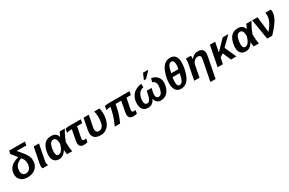

<svg xmlns="http://www.w3.org/2000/svg" viewBox="202 -2435 6536 4342"><g transform="rotate(-30 3469.5 -264.0)"><path d="M513.7 -105Q476.1 -50.8 411.1 -20.8Q346.2 9.3 260.3 9.3Q189.9 9.3 137.5 -17.3Q85 -43.9 55.9 -91.6Q26.9 -139.2 26.9 -202.6Q26.9 -421.4 305.2 -494.6L184.6 -647L202.1 -724.6H611.8L598.1 -631.8H417.5L380.4 -633.8Q369.1 -634.3 359.1 -634.8Q349.1 -635.3 343.3 -635.7L468.8 -484.4Q521.5 -414.6 540.5 -364.5Q559.6 -314.5 559.6 -262.2Q559.6 -170.4 513.7 -105ZM272 -86.4Q338.9 -86.4 378.2 -137.2Q417.5 -188 417.5 -272.5Q417.5 -318.8 402.3 -358.6Q387.2 -398.4 351.1 -439.5Q288.6 -416 258.1 -394Q227.5 -372.1 208.5 -345.7Q189 -319.3 178.7 -285.9Q168.5 -252.4 168.5 -210Q168.5 -153.8 196.3 -120.1Q224.1 -86.4 272 -86.4Z M782.2 -70.8Q782.2 -28.8 802.7 0H656.2Q651.4 -7.8 647.2 -24.7Q643.1 -41.5 643.1 -60.5Q643.1 -90.8 648.4 -115.2L729 -528.3H866.7L785.2 -110.8Q782.2 -94.2 782.2 -70.8Z M1187 -537.6Q1255.9 -537.6 1298.3 -504.6Q1340.8 -471.7 1352.1 -413.6H1353Q1358.4 -427.7 1368.9 -450.2Q1379.4 -472.7 1390.9 -494.6Q1402.3 -516.6 1410.2 -528.3H1543Q1521 -496.1 1494.6 -446.5Q1468.3 -397 1445.1 -344.7Q1421.9 -292.5 1408.2 -251Q1408.2 -225.6 1408.9 -202.9Q1409.7 -180.2 1410.6 -160.2Q1412.1 -133.8 1413.8 -112.1Q1415.5 -90.3 1419.4 -64.7Q1423.3 -39.1 1430.7 0H1294.9Q1282.2 -62 1282.2 -109.9V-117.2H1280.3Q1234.9 -46.4 1189 -18.1Q1143.1 10.3 1085.9 10.3Q1004.4 10.3 960.2 -41Q916 -92.3 916 -183.1Q916 -225.6 924.1 -272.5Q932.1 -319.3 948 -363.3Q963.9 -407.2 986.3 -439.9Q1053.7 -537.6 1187 -537.6ZM1189 -442.9Q1145.5 -442.9 1118.2 -411.1Q1099.6 -389.6 1086.2 -351.8Q1072.8 -314 1065.7 -270.5Q1058.6 -227.1 1058.6 -189Q1058.6 -85 1129.9 -85Q1171.4 -85 1209.7 -132.8Q1248 -180.7 1273.9 -269.5L1274.9 -300.8Q1274.9 -368.7 1253.4 -405.8Q1231.9 -442.9 1189 -442.9Z M1660.2 -435.5Q1620.6 -435.5 1585.2 -429.9Q1549.8 -424.3 1536.1 -417.5L1555.2 -514.2Q1569.3 -520 1594.2 -524.2Q1619.1 -528.3 1644.5 -528.3H1959.5L1941.4 -435.5H1807.1L1753.9 -160.6Q1751 -144.5 1751 -132.3Q1751 -86.4 1795.4 -86.4Q1802.2 -86.4 1813.7 -88.1Q1825.2 -89.8 1846.2 -92.8L1830.6 -3.4Q1813 1.5 1784.2 5.6Q1755.4 9.8 1730.5 9.8Q1674.3 9.8 1643.8 -20.3Q1613.3 -50.3 1613.3 -106.9Q1613.3 -137.2 1619.1 -165.5L1671.4 -435.5Z M2429.7 -177.7Q2393.6 -85.4 2327.9 -37.8Q2262.2 9.8 2172.9 9.8Q2072.3 9.8 2019.5 -34.4Q1966.8 -78.6 1966.8 -164.6Q1966.8 -200.2 1973.1 -236.8L2030.8 -528.3H2167.5L2110.8 -246.6Q2103.5 -212.4 2103.5 -175.3Q2103.5 -137.2 2123.5 -114.3Q2143.6 -91.3 2185.5 -91.3Q2329.1 -91.3 2329.1 -380.4Q2329.1 -458.5 2307.6 -528.3H2447.3Q2465.8 -465.3 2465.8 -390.1Q2465.8 -270.5 2429.7 -177.7Z M3041 -132.3Q3041 -86.4 3085.4 -86.4Q3101.1 -86.4 3125.5 -91.3L3136.2 -92.8L3120.6 -3.4Q3103 1.5 3074.2 5.6Q3045.4 9.8 3020.5 9.8Q2964.4 9.8 2933.8 -20.3Q2903.3 -50.3 2903.3 -106.9Q2903.3 -137.2 2909.2 -165.5L2961.4 -435.5H2814Q2811 -420.4 2808.1 -405.3Q2805.2 -390.1 2802.2 -375Q2783.2 -274.4 2752 -178.2Q2724.1 -92.8 2681.2 0H2541Q2585 -97.2 2604.5 -149.9Q2623.5 -200.7 2639.6 -255.4Q2655.8 -310.1 2667.5 -371.1L2680.2 -435.5Q2641.1 -435.5 2608.4 -429.7Q2575.7 -423.8 2563 -417.5L2582 -514.2Q2596.7 -520.5 2623.3 -524.4Q2649.9 -528.3 2673.8 -528.3H3230L3211.9 -435.5H3098.1L3043.9 -160.6Q3041 -144.5 3041 -132.3Z M3670.9 -174.8Q3670.9 -136.2 3689 -111.1Q3707 -85.9 3736.8 -85.9Q3776.9 -85.9 3804.2 -114.7Q3822.3 -133.8 3835.7 -169.4Q3849.1 -205.1 3856.4 -244.6Q3863.8 -284.2 3863.8 -314.9Q3863.8 -418.9 3774.4 -445.8L3800.8 -538.6Q3864.3 -529.8 3910.4 -498Q3956.5 -466.3 3981.7 -418.7Q4006.8 -371.1 4006.8 -313.5Q4006.8 -232.9 3974.1 -154.3Q3941.4 -74.7 3882.8 -32.5Q3824.2 9.8 3746.1 9.8Q3684.1 9.8 3647.7 -21.5Q3611.3 -52.7 3597.2 -120.1H3595.2Q3536.6 9.8 3410.6 9.8Q3326.2 9.8 3279.5 -44.2Q3232.9 -98.1 3232.9 -198.2Q3232.9 -290 3270.5 -365.2Q3308.1 -439.5 3378.4 -484.4Q3448.7 -529.3 3542 -538.6L3547.4 -448.7Q3415.5 -424.8 3380.4 -268.1Q3371.1 -226.1 3371.1 -192.9Q3371.1 -86.9 3441.4 -86.9Q3518.6 -86.9 3549.8 -231.9L3573.7 -342.3H3700.2L3678.2 -240.7Q3670.9 -209.5 3670.9 -174.8ZM3826.2 -718.3 3690.9 -577.6H3639.6L3642.6 -593.8L3704.1 -736.3H3829.6Z M4399.4 -724.6Q4577.6 -724.6 4577.6 -502Q4577.6 -446.8 4566.4 -378.2Q4555.2 -309.6 4535.4 -243.7Q4515.6 -177.7 4489.3 -129.9Q4449.7 -58.6 4395 -24.4Q4340.3 9.8 4268.6 9.8Q4184.6 9.8 4138.9 -51.5Q4093.3 -112.8 4093.3 -223.6Q4093.3 -278.8 4104.7 -345.7Q4116.2 -412.6 4136.5 -476.8Q4156.7 -541 4183.1 -587.4Q4260.3 -724.6 4399.4 -724.6ZM4381.3 -634.3Q4334 -634.3 4303.2 -580.6Q4272.5 -528.3 4251 -407.2H4435.5Q4450.7 -475.1 4450.7 -518.6Q4450.7 -634.3 4381.3 -634.3ZM4285.6 -79.6Q4334 -79.6 4365.2 -136.7Q4396 -191.4 4417.5 -314.5H4232.4Q4219.2 -243.7 4219.2 -194.8Q4219.2 -79.6 4285.6 -79.6Z M5167 -398.9Q5167 -386.7 5163.6 -360.1Q5160.2 -333.5 5156.7 -318.8L5054.7 207.5H4918.5L5016.1 -290.5Q5028.8 -352.5 5028.8 -371.1Q5028.8 -434.1 4954.6 -434.1Q4921.9 -434.1 4891.4 -415.8Q4860.8 -397.5 4839.4 -366.2Q4817.9 -335 4810.5 -295.9L4753.9 0H4616.2L4696.8 -415.5Q4703.6 -449.7 4703.6 -478.5Q4703.6 -493.2 4702.9 -505.6Q4702.1 -518.1 4701.2 -528.3H4832.5Q4836.9 -510.3 4836.9 -482.9Q4836.9 -453.6 4833.5 -438H4835.4Q4907.2 -537.6 5017.6 -537.6Q5091.8 -537.6 5129.4 -502Q5167 -466.3 5167 -398.9Z M5397.9 -159.2 5364.3 0H5227.1L5330.1 -528.3H5467.3L5417.5 -273.9L5509.8 -369.1L5664.1 -528.3H5811.5L5582 -302.7L5717.3 0H5576.7L5483.9 -214.4Z M6061.5 -537.6Q6130.4 -537.6 6172.9 -504.6Q6215.3 -471.7 6226.6 -413.6H6227.5Q6232.9 -427.7 6243.4 -450.2Q6253.9 -472.7 6265.4 -494.6Q6276.9 -516.6 6284.7 -528.3H6417.5Q6395.5 -496.1 6369.1 -446.5Q6342.8 -397 6319.6 -344.7Q6296.4 -292.5 6282.7 -251Q6282.7 -225.6 6283.4 -202.9Q6284.2 -180.2 6285.2 -160.2Q6286.6 -133.8 6288.3 -112.1Q6290 -90.3 6293.9 -64.7Q6297.9 -39.1 6305.2 0H6169.4Q6156.7 -62 6156.7 -109.9V-117.2H6154.8Q6109.4 -46.4 6063.5 -18.1Q6017.6 10.3 5960.4 10.3Q5878.9 10.3 5834.7 -41Q5790.5 -92.3 5790.5 -183.1Q5790.5 -225.6 5798.6 -272.5Q5806.6 -319.3 5822.5 -363.3Q5838.4 -407.2 5860.8 -439.9Q5928.2 -537.6 6061.5 -537.6ZM6063.5 -442.9Q6020 -442.9 5992.7 -411.1Q5974.1 -389.6 5960.7 -351.8Q5947.3 -314 5940.2 -270.5Q5933.1 -227.1 5933.1 -189Q5933.1 -85 6004.4 -85Q6045.9 -85 6084.2 -132.8Q6122.6 -180.7 6148.4 -269.5L6149.4 -300.8Q6149.4 -368.7 6127.9 -405.8Q6106.4 -442.9 6063.5 -442.9Z M6621.6 -116.7Q6656.2 -159.7 6681.9 -194.1Q6707.5 -228.5 6723.1 -255.4Q6754.9 -308.1 6770.5 -359.9Q6786.1 -411.6 6786.1 -469.7Q6786.1 -489.7 6779.3 -528.3H6920.9Q6929.2 -502 6929.2 -472.2Q6929.2 -426.3 6914.8 -377.2Q6900.4 -328.1 6868.7 -272.5Q6835.9 -214.8 6782.7 -147.9Q6729.5 -81.1 6651.9 0H6521.5L6434.1 -528.3H6574.2Z"/></g></svg>

Font: Arimo
Style: Bold Italic
Weight: 700
Italic angle: -12°
Designer: Steve Matteson
Foundry: Monotype Imaging Inc.
Version: Version 1.33